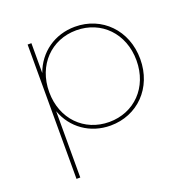

<svg xmlns="http://www.w3.org/2000/svg" viewBox="-127 -641 936 955"><g transform="rotate(-20 341.0 -163.0)"><path d="M369 -16C237 -16 138 -115 138 -258C138 -401 237 -501 369 -501C501 -501 600 -401 600 -258C600 -115 501 -16 369 -16ZM138 -157C173 -60 261 3 369 3C511 3 620 -105 620 -258C620 -411 511 -520 369 -520C261 -520 173 -457 138 -359V-517H118V194H138Z"/></g></svg>

Font: Montserrat-Alt1 Thin
Style: Regular
Weight: 100
Designer: Differentunic
Foundry: Differentunic
Version: Version 7.222